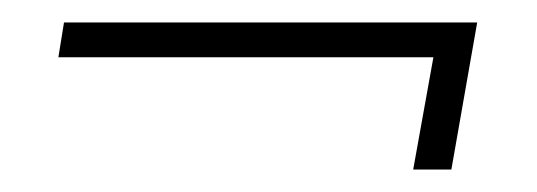

<svg xmlns="http://www.w3.org/2000/svg" viewBox="-20 -386 478 171"><path d="M405 -366H37L32 -335H366L348 -235H382Z"/></svg>

Font: Moniqa Ita Display
Style: Italic
Weight: 400
Italic angle: -10°
Designer: Rajesh Rajput
Foundry: Rajesh Rajput
Version: Version 1.000